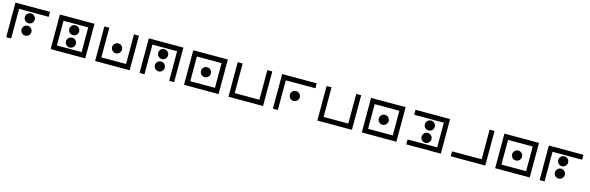

<svg xmlns="http://www.w3.org/2000/svg" viewBox="82 -2175 11263 3667"><g transform="rotate(15 5713.0 -342.0)"><path d="M781.2 -683.6V-585.9H195.3V0H97.7V-683.6ZM439.5 -366.2Q398.9 -366.2 370.4 -394.8Q341.8 -423.3 341.8 -463.9Q341.8 -504.4 370.4 -533Q398.9 -561.5 439.5 -561.5Q480 -561.5 508.5 -533Q537.1 -504.4 537.1 -463.9Q537.1 -423.3 508.5 -394.8Q480 -366.2 439.5 -366.2ZM439.5 -122.1Q398.9 -122.1 370.4 -150.6Q341.8 -179.2 341.8 -219.7Q341.8 -260.3 370.4 -288.8Q398.9 -317.4 439.5 -317.4Q480 -317.4 508.5 -288.8Q537.1 -260.3 537.1 -219.7Q537.1 -179.2 508.5 -150.6Q480 -122.1 439.5 -122.1Z M1074.2 -585.9V-97.7H1562.5V-585.9ZM976.6 -683.6H1660.2V0H976.6ZM1318.4 -366.2Q1277.8 -366.2 1249.3 -394.8Q1220.7 -423.3 1220.7 -463.9Q1220.7 -504.4 1249.3 -533Q1277.8 -561.5 1318.4 -561.5Q1358.9 -561.5 1387.5 -533Q1416 -504.4 1416 -463.9Q1416 -423.3 1387.5 -394.8Q1358.9 -366.2 1318.4 -366.2ZM1318.4 -122.1Q1277.8 -122.1 1249.3 -150.6Q1220.7 -179.2 1220.7 -219.7Q1220.7 -260.3 1249.3 -288.8Q1277.8 -317.4 1318.4 -317.4Q1358.9 -317.4 1387.5 -288.8Q1416 -260.3 1416 -219.7Q1416 -179.2 1387.5 -150.6Q1358.9 -122.1 1318.4 -122.1Z M1855.5 -683.6H1953.1V-97.7H2441.4V-683.6H2539.1V0H1855.5ZM2197.3 -244.1Q2156.7 -244.1 2128.2 -272.7Q2099.6 -301.3 2099.6 -341.8Q2099.6 -382.3 2128.2 -410.9Q2156.7 -439.5 2197.3 -439.5Q2237.8 -439.5 2266.4 -410.9Q2294.9 -382.3 2294.9 -341.8Q2294.9 -301.3 2266.4 -272.7Q2237.8 -244.1 2197.3 -244.1Z M2734.4 -683.6H3418V0H3320.3V-585.9H2832V0H2734.4ZM3076.2 -366.2Q3035.6 -366.2 3007.1 -394.8Q2978.5 -423.3 2978.5 -463.9Q2978.5 -504.4 3007.1 -533Q3035.6 -561.5 3076.2 -561.5Q3116.7 -561.5 3145.3 -533Q3173.8 -504.4 3173.8 -463.9Q3173.8 -423.3 3145.3 -394.8Q3116.7 -366.2 3076.2 -366.2ZM3076.2 -122.1Q3035.6 -122.1 3007.1 -150.6Q2978.5 -179.2 2978.5 -219.7Q2978.5 -260.3 3007.1 -288.8Q3035.6 -317.4 3076.2 -317.4Q3116.7 -317.4 3145.3 -288.8Q3173.8 -260.3 3173.8 -219.7Q3173.8 -179.2 3145.3 -150.6Q3116.7 -122.1 3076.2 -122.1Z M3710.9 -585.9V-97.7H4199.2V-585.9ZM3613.3 -683.6H4296.9V0H3613.3ZM3955.1 -244.1Q3914.6 -244.1 3886 -272.7Q3857.4 -301.3 3857.4 -341.8Q3857.4 -382.3 3886 -410.9Q3914.6 -439.5 3955.1 -439.5Q3995.6 -439.5 4024.2 -410.9Q4052.7 -382.3 4052.7 -341.8Q4052.7 -301.3 4024.2 -272.7Q3995.6 -244.1 3955.1 -244.1Z M4492.2 -683.6H4589.8V-97.7H5078.1V-683.6H5175.8V0H4492.2Z M6054.7 -683.6V-585.9H5468.8V0H5371.1V-683.6ZM5712.9 -244.1Q5672.4 -244.1 5643.8 -272.7Q5615.2 -301.3 5615.2 -341.8Q5615.2 -382.3 5643.8 -410.9Q5672.4 -439.5 5712.9 -439.5Q5753.4 -439.5 5782 -410.9Q5810.5 -382.3 5810.5 -341.8Q5810.5 -301.3 5782 -272.7Q5753.4 -244.1 5712.9 -244.1Z M6250 -683.6H6347.7V-97.7H6835.9V-683.6H6933.6V0H6250Z M7226.6 -585.9V-97.7H7714.8V-585.9ZM7128.9 -683.6H7812.5V0H7128.9ZM7470.7 -244.1Q7430.2 -244.1 7401.6 -272.7Q7373 -301.3 7373 -341.8Q7373 -382.3 7401.6 -410.9Q7430.2 -439.5 7470.7 -439.5Q7511.2 -439.5 7539.8 -410.9Q7568.4 -382.3 7568.4 -341.8Q7568.4 -301.3 7539.8 -272.7Q7511.2 -244.1 7470.7 -244.1Z M8007.8 0V-97.7H8593.8V-585.9H8007.8V-683.6H8691.4V0ZM8349.6 -366.2Q8309.1 -366.2 8280.5 -394.8Q8252 -423.3 8252 -463.9Q8252 -504.4 8280.5 -533Q8309.1 -561.5 8349.6 -561.5Q8390.1 -561.5 8418.7 -533Q8447.3 -504.4 8447.3 -463.9Q8447.3 -423.3 8418.7 -394.8Q8390.1 -366.2 8349.6 -366.2ZM8349.6 -122.1Q8309.1 -122.1 8280.5 -150.6Q8252 -179.2 8252 -219.7Q8252 -260.3 8280.5 -288.8Q8309.1 -317.4 8349.6 -317.4Q8390.1 -317.4 8418.7 -288.8Q8447.3 -260.3 8447.3 -219.7Q8447.3 -179.2 8418.7 -150.6Q8390.1 -122.1 8349.6 -122.1Z M8886.7 0V-97.7H9472.7V-683.6H9570.3V0Z M9863.3 -585.9V-97.7H10351.6V-585.9ZM9765.6 -683.6H10449.2V0H9765.6ZM10107.4 -244.1Q10066.9 -244.1 10038.3 -272.7Q10009.8 -301.3 10009.8 -341.8Q10009.8 -382.3 10038.3 -410.9Q10066.9 -439.5 10107.4 -439.5Q10147.9 -439.5 10176.5 -410.9Q10205.1 -382.3 10205.1 -341.8Q10205.1 -301.3 10176.5 -272.7Q10147.9 -244.1 10107.4 -244.1Z M11328.1 -683.6V-585.9H10742.2V0H10644.5V-683.6ZM10986.3 -366.2Q10945.8 -366.2 10917.2 -394.8Q10888.7 -423.3 10888.7 -463.9Q10888.7 -504.4 10917.2 -533Q10945.8 -561.5 10986.3 -561.5Q11026.9 -561.5 11055.4 -533Q11084 -504.4 11084 -463.9Q11084 -423.3 11055.4 -394.8Q11026.9 -366.2 10986.3 -366.2ZM10986.3 -122.1Q10945.8 -122.1 10917.2 -150.6Q10888.7 -179.2 10888.7 -219.7Q10888.7 -260.3 10917.2 -288.8Q10945.8 -317.4 10986.3 -317.4Q11026.9 -317.4 11055.4 -288.8Q11084 -260.3 11084 -219.7Q11084 -179.2 11055.4 -150.6Q11026.9 -122.1 10986.3 -122.1Z"/></g></svg>

Font: BabelStone Leeson
Style: Regular
Weight: 400
Designer: Andrew West
Foundry: BabelStone
Version: Version 1.02 November 6, 2013